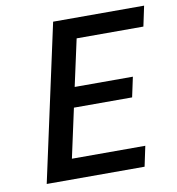

<svg xmlns="http://www.w3.org/2000/svg" viewBox="-76 -727 735 796"><g transform="rotate(-10 291.5 -329.0)"><path d="M284 -573 241 -376H486L468 -292H223L178 -85H487L469 0H57L200 -658H583L565 -573Z"/></g></svg>

Font: Ysabeau Semibold
Style: Italic
Weight: 600
Italic angle: -12°
Designer: Christian Thalmann (Catharsis Fonts)
Version: Version 0.003